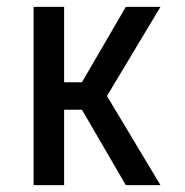

<svg xmlns="http://www.w3.org/2000/svg" viewBox="-20 -540 540 560"><path d="M78 0V-520H167V-300H219L347 -520H448L292 -260L448 0H347L219 -220H167V0Z"/></svg>

Font: Iosevka Term Curly Medium
Style: Regular
Weight: 500
Designer: Belleve Invis
Foundry: Belleve Invis
Version: Version 32.3.0